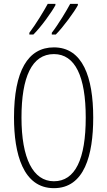

<svg xmlns="http://www.w3.org/2000/svg" viewBox="-20 -971 559 1001"><path d="M386 -944V-951H346C328 -917 283 -842 250 -800V-791H271C309 -829 369 -911 386 -944ZM269 -944V-951H229C210 -916 168 -846 133 -800V-791H154C194 -830 251 -910 269 -944ZM466 -358C466 -569 411 -724 261 -724C126 -724 53 -602 53 -358C53 -170 100 10 261 10C420 10 466 -162 466 -358ZM92 -358C92 -569 146 -689 261 -689C372 -689 427 -572 427 -358C427 -141 372 -26 261 -26C152 -26 92 -146 92 -358Z"/></svg>

Font: Noto Sans ExtraCondensed ExtraLight
Style: Regular
Weight: 200
Width: 2
Designer: Monotype Design Team
Foundry: Monotype Imaging Inc.
Version: Version 2.013